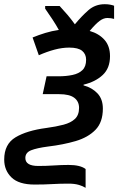

<svg xmlns="http://www.w3.org/2000/svg" viewBox="-66 -689 571 918"><path d="M343.3 209Q330.1 200.7 310.1 194.8Q290 189 261.7 189Q220.7 189 183.1 191.2Q145.5 193.4 99.6 193.4Q23.9 193.4 -11 159.4Q-45.9 125.5 -45.9 73.7Q-45.9 0 8.3 -32.5Q62.5 -64.9 155.3 -77.1Q202.6 -83.5 237.8 -92.8Q272.9 -102.1 292.5 -120.6Q312 -139.2 312 -173.3Q312 -204.1 289.1 -221.4Q266.1 -238.8 216.8 -238.8H138.2L156.7 -324.2H213.4Q250.5 -324.2 280.5 -330.6Q310.5 -336.9 328.1 -353.8Q345.7 -370.6 345.7 -403.3Q345.7 -430.2 326.9 -445.8Q308.1 -461.4 265.1 -461.4Q231.4 -461.4 194.8 -451.7Q158.2 -441.9 119.6 -424.8L89.8 -509.8Q119.6 -522 150.6 -531.5Q181.6 -541 215.3 -545.9Q202.1 -569.8 185.3 -595.5Q168.5 -621.1 149.9 -647.5V-660.2H219.2Q239.7 -638.2 257.1 -617.7Q274.4 -597.2 292 -572.8Q324.2 -611.8 356.9 -640.4Q389.6 -668.9 434.6 -668.9Q449.7 -668.9 460.7 -666.7Q471.7 -664.6 479.5 -661.6V-598.6Q472.2 -600.6 464.6 -601.8Q457 -603 447.3 -603Q428.7 -603 409.7 -588.6Q390.6 -574.2 362.8 -541Q407.2 -528.3 433.6 -498.5Q460 -468.8 460 -420.4Q460 -363.3 425.3 -330.6Q390.6 -297.9 333.5 -284.2V-280.8Q374 -270 399.9 -242.7Q425.8 -215.3 425.8 -169.9Q425.8 -104.5 390.6 -68.4Q355.5 -32.2 296.1 -14.6Q236.8 2.9 163.1 11.7Q110.4 18.6 82.8 29.5Q55.2 40.5 55.2 66.4Q55.2 104.5 117.2 104.5Q154.8 104.5 191.2 102.1Q227.5 99.6 261.7 99.6Q317.9 99.6 343.3 119.1Z"/></svg>

Font: Open Sans SemiBold
Style: Italic
Weight: 600
Italic angle: -12°
Designer: Monotype Design Team
Foundry: Monotype Imaging Inc.
Version: Version 3.003; ttfautohint (v1.8.4)